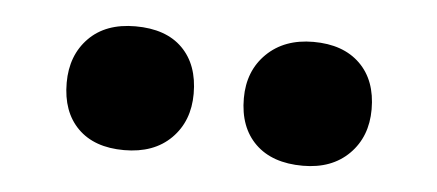

<svg xmlns="http://www.w3.org/2000/svg" viewBox="-28 -832 555 244"><g transform="rotate(5 250.0 -710.0)"><path d="M364 -631Q325 -631 303.5 -652Q282 -673 282 -710Q282 -745 304.5 -767Q327 -789 364 -789Q402 -789 423.5 -768Q445 -747 445 -710Q445 -675 423 -653Q401 -631 364 -631ZM136 -631Q98 -631 77 -652Q56 -673 56 -710Q56 -745 77.5 -767Q99 -789 137 -789Q176 -789 197 -768Q218 -747 218 -710Q218 -675 196 -653Q174 -631 136 -631Z"/></g></svg>

Font: Readex Pro SemiBold
Style: Regular
Weight: 600
Designer: Bonnie Shaver-Troup, Thomas Jockin
Foundry: Lexend
Version: Version 1.204